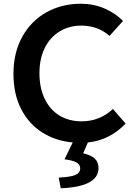

<svg xmlns="http://www.w3.org/2000/svg" viewBox="-20 -751 737 1027"><path d="M409 149Q409 130 390 118.5Q371 107 325 101L369 11Q278 3 206 -42.5Q134 -88 93 -168Q52 -248 52 -356Q52 -470 99.5 -555Q147 -640 229 -685.5Q311 -731 412 -731Q481 -731 539.5 -705.5Q598 -680 638 -639L566 -559Q503 -614 415 -614Q350 -614 299 -583Q248 -552 219.5 -494.5Q191 -437 191 -360Q191 -281 219 -222.5Q247 -164 298 -133Q349 -102 417 -102Q513 -102 584 -168L652 -90Q567 -1 450 11L425 69Q465 78 486 96.5Q507 115 507 148Q507 248 305 256L294 199Q357 196 383 185Q409 174 409 149Z"/></svg>

Font: Nebula Sans Semibold
Style: Regular
Weight: 600
Designer: Paul D. Hunt for Adobe (as Source Sans)
Foundry: Nebula Entertainment & Broadcasting LLC
Version: Version 1.010